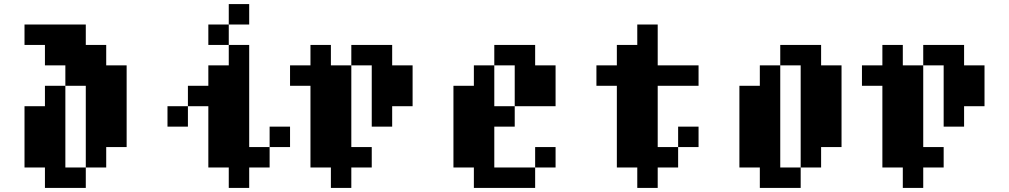

<svg xmlns="http://www.w3.org/2000/svg" viewBox="-20 -820 4940 940"><path d="M100 -600V-700H400V-600H500V-500H600V-100H500V0H400V-400H300V-500H200V-600ZM100 0V-300H200V-400H300V0H400V100H200V0Z M1200 0V100H1100V0H1000V-300H900V-400H1000V-500H1100V-600H1200V-100H1300V0ZM800 -200V-300H900V-200ZM1000 -600V-700H1100V-600ZM1100 -700V-800H1200V-700ZM1300 -100V-200H1400V-100Z M1700 100H1600V0H1500V-400H1400V-500H1500V-600H1600V-500H1700V-100H1800V0H1700ZM1700 -500V-600H1900V-500H2000V-300H1900V-200H1800V-500Z M2500 -200H2400V0H2600V100H2300V0H2200V-400H2300V-500H2400V-300H2500ZM2400 -500V-600H2600V-500H2700V-300H2500V-500ZM2600 0V-100H2700V0Z M3200 0V100H3100V0H3000V-400H2900V-500H3000V-600H3100V-700H3200V-500H3400V-400H3200V-100H3300V0ZM3300 -100V-200H3400V-100Z M4000 0H3900V-500H3800V-600H4000V-500H4100V-100H4000ZM3600 0V-400H3700V-500H3800V0H3900V100H3700V0Z M4500 100H4400V0H4300V-400H4200V-500H4300V-600H4400V-500H4500V-100H4600V0H4500ZM4500 -500V-600H4700V-500H4800V-300H4700V-200H4600V-500Z"/></svg>

Font: FT88 Gothique
Style: Regular
Weight: 400
Designer: Ange Degheest & Oriane Charvieux
Foundry: Velvetyne Type Foundry
Version: Version 1.000;FEAKit 1.0